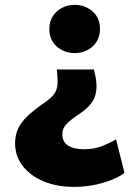

<svg xmlns="http://www.w3.org/2000/svg" viewBox="-20 -546 551 770"><path d="M276 203.5Q209.5 203.5 156.2 181.8Q103 160 71.8 120.5Q40.5 81 40.5 28.5Q40.5 -3 52 -28.8Q63.5 -54.5 89 -79.2Q114.5 -104 156 -132.5Q184 -151.5 196.5 -168.2Q209 -185 210.5 -207.8Q212 -230.5 208 -267.5H356.5Q370.5 -216 366.2 -183.5Q362 -151 344.2 -129.5Q326.5 -108 299.5 -90Q260 -63.5 245 -46.8Q230 -30 230 -8Q230 22 252.2 37.2Q274.5 52.5 318.5 52.5Q354.5 52.5 384 41.8Q413.5 31 445.5 13L479 146.5Q468 157.5 438.5 170.8Q409 184 367 193.8Q325 203.5 276 203.5ZM279.5 -333Q238.5 -333 208.2 -359Q178 -385 178 -430Q178 -459.5 191.8 -481Q205.5 -502.5 228.8 -514.5Q252 -526.5 279.5 -526.5Q321 -526.5 351 -500.5Q381 -474.5 381 -430Q381 -400 367 -378.2Q353 -356.5 330 -344.8Q307 -333 279.5 -333Z"/></svg>

Font: Geologica Thin Roman
Style: Bold
Weight: 700
Version: Version 1.010;gftools[0.9.28]